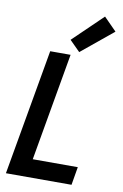

<svg xmlns="http://www.w3.org/2000/svg" viewBox="-105 -1045 710 1104"><g transform="rotate(10 250.0 -493.0)"><path d="M11 0 140 -735H259L149 -106H412L394 0ZM305 -759 244 -820 416 -986 490 -911Z"/></g></svg>

Font: Iosevka SS08
Style: Bold Italic
Weight: 700
Italic angle: -10°
Monospace: yes
Designer: Belleve Invis
Foundry: Belleve Invis
Version: 2.1.0; ttfautohint (v1.8.2)